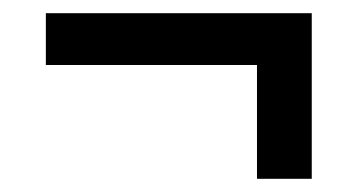

<svg xmlns="http://www.w3.org/2000/svg" viewBox="-20 -370 549 291"><path d="M452.5 -99H369.5V-320H452.5ZM49.5 -271.5V-350H452.5V-271.5Z"/></svg>

Font: Anek Gujarati Medium
Style: Regular
Weight: 500
Designer: Mrunmayee Ghaisas (Gujarati), Yesha Goshar (Latin)
Foundry: Ek Type
Version: Version 1.003